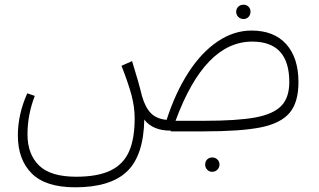

<svg xmlns="http://www.w3.org/2000/svg" viewBox="-20 -559 1356 817"><path d="M985 -509Q985 -522 994 -530.5Q1003 -539 1016 -539Q1029 -539 1037.5 -530.5Q1046 -522 1046 -509Q1046 -496 1037.5 -487Q1029 -478 1016 -478Q1003 -478 994 -487Q985 -496 985 -509ZM1250 -209Q1250 -123 1212 -78.5Q1174 -34 1089.5 -17Q1005 0 849 0H707V-3Q630 -3 594 -50Q591 103 520.5 170.5Q450 238 300 238Q174 238 115 179Q56 120 56 17Q56 -72 96 -162L128 -151Q97 -71 97 13Q97 97 146 145Q195 193 304 193Q395 193 449.5 167Q504 141 528.5 87Q553 33 553 -56Q553 -104 539.5 -154.5Q526 -205 497 -279L542 -299Q571 -206 584 -151Q598 -102 622 -77.5Q646 -53 689 -49Q726 -164 781.5 -250Q837 -336 906 -382.5Q975 -429 1050 -429Q1146 -429 1198 -371Q1250 -313 1250 -209ZM1211 -210Q1211 -382 1053 -382Q851 -382 727 -45H849Q989 -45 1065.5 -59Q1142 -73 1176.5 -108Q1211 -143 1211 -210ZM914 141Q914 154 905 163Q896 172 883 172Q870 172 861.5 163Q853 154 853 141Q853 128 861.5 119.5Q870 111 883 111Q896 111 905 119.5Q914 128 914 141Z"/></svg>

Font: FiraGO ExtraLight
Style: Regular
Weight: 200
Designer: bBox Type
Foundry: bBox Type GmbH
Version: Version 1.001